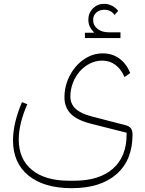

<svg xmlns="http://www.w3.org/2000/svg" viewBox="-20 -744 758 1004"><path d="M355 240Q210 240 129 174Q48 108 48 -10Q48 -57 60.5 -108Q73 -159 95 -210L123 -199Q101 -150 89.5 -103Q78 -56 78 -15Q78 88 147 144.5Q216 201 341 201H368Q499 201 570.5 138Q642 75 642 -40V-50L456 -97Q384 -115 350.5 -148.5Q317 -182 317 -236Q317 -280 332.5 -321Q348 -362 375 -394Q402 -426 438.5 -445.5Q475 -465 517 -465Q567 -465 604 -438Q641 -411 661 -362L631 -341Q614 -382 584 -404.5Q554 -427 515 -427Q480 -427 449.5 -411.5Q419 -396 396.5 -370Q374 -344 361 -310Q348 -276 348 -239Q348 -201 375 -175.5Q402 -150 460 -135L634 -90Q655 -85 664 -73.5Q673 -62 673 -40Q673 93 589.5 166.5Q506 240 355 240ZM424 -573H470L471 -576Q442 -603 442 -641Q442 -676 466 -700Q490 -724 525 -724Q546 -724 565.5 -714Q585 -704 598 -687L579 -666Q560 -693 525 -693Q500 -693 483.5 -678Q467 -663 467 -640Q467 -611 490 -593Q513 -575 549 -575H610V-545H424Z"/></svg>

Font: IBM Plex Sans Arabic ExtraLight
Style: Regular
Weight: 200
Designer: Mike Abbink, Paul van der Laan, Pieter van Rosmalen, Wael Morcos, Khajak Apelian
Foundry: Bold Monday
Version: Version 1.1